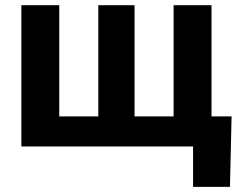

<svg xmlns="http://www.w3.org/2000/svg" viewBox="-20 -566 928 742"><path d="M62.5 -545.9H209V-116.2H359.9V-545.9H500V-116.2H650.9V-545.9H797.4V0H62.5ZM726.1 156.2V0H684.1V-116.2H875L868.7 156.2Z"/></svg>

Font: Inter-Bold
Style: Bold
Weight: 700
Designer: Rasmus Andersson
Foundry: rsms
Version: Version 4.000;git-a52131595